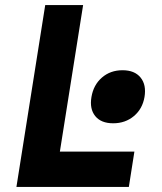

<svg xmlns="http://www.w3.org/2000/svg" viewBox="-20 -740 640 760"><path d="M309 -720 217 -140H512L490 0H45L159 -720ZM342 -356Q350 -404 383.5 -433Q417 -462 465 -462Q513 -462 536.5 -433Q560 -404 552 -356Q544 -309 510 -280.5Q476 -252 428 -252Q380 -252 357 -280.5Q334 -309 342 -356Z"/></svg>

Font: JetBrains Mono ExtraBold
Style: Italic
Weight: 800
Designer: Philipp Nurullin, Konstantin Bulenkov
Foundry: JetBrains
Version: Version 1.000; ttfautohint (v1.8.3)